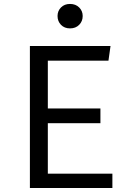

<svg xmlns="http://www.w3.org/2000/svg" viewBox="-20 -935 655 955"><path d="M217.9 -633.3V-395.4H479.5V-322.1H217.9V-71.3H539V0H128.7V-706.2H529.7L519.5 -633.3ZM328.2 -915.4Q356.4 -915.4 373.8 -897.9Q391.3 -880.5 391.3 -855.4Q391.3 -829.2 373.8 -811.5Q356.4 -793.8 328.2 -793.8Q300.5 -793.8 283.3 -811.5Q266.2 -829.2 266.2 -855.4Q266.2 -880.5 283.3 -897.9Q300.5 -915.4 328.2 -915.4Z"/></svg>

Font: FiraCode Nerd Font
Style: Regular
Weight: 400
Designer: Carrois Corporate, Edenspiekermann AG, Nikita Prokopov
Foundry: Carrois Corporate, Edenspiekermann AG, Nikita Prokopov
Version: Version 6.002;Nerd Fonts 2.1.0